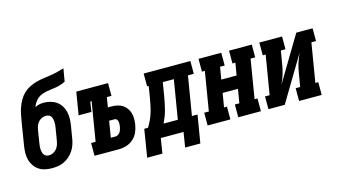

<svg xmlns="http://www.w3.org/2000/svg" viewBox="-93 -1068 2686 1525"><g transform="rotate(-15 1250.0 -306.0)"><path d="M205 8Q176 8 148 2Q120 -4 97 -19.5Q74 -35 58.5 -58Q43 -81 36 -108Q29 -135 29.5 -164.5Q30 -194 35 -223L52 -327Q55 -347 58 -367Q61 -387 65 -407Q70 -437 75.5 -466Q81 -495 91 -523.5Q101 -552 116 -579Q131 -606 153.5 -628Q176 -650 204 -664.5Q232 -679 261 -687Q290 -695 319.5 -699Q349 -703 379 -707.5Q409 -712 438 -719Q467 -726 496 -735L478 -630Q460 -621 440.5 -614.5Q421 -608 401 -604.5Q381 -601 361.5 -599Q342 -597 322 -593Q302 -589 282.5 -582Q263 -575 247 -562Q231 -549 219.5 -531Q208 -513 201 -494Q217 -504 235.5 -508Q254 -512 273 -512Q301 -512 328.5 -504.5Q356 -497 378 -481.5Q400 -466 414.5 -443Q429 -420 435.5 -393.5Q442 -367 441.5 -338Q441 -309 436 -280L419 -177Q415 -152 406.5 -127.5Q398 -103 383.5 -81Q369 -59 348.5 -41Q328 -23 304.5 -11.5Q281 0 255.5 4Q230 8 205 8ZM208 -97Q225 -97 242 -105.5Q259 -114 270.5 -128Q282 -142 288 -159Q294 -176 297 -194L314 -297Q316 -309 317 -321.5Q318 -334 317 -345.5Q316 -357 313.5 -368Q311 -379 304.5 -388.5Q298 -398 287 -402.5Q276 -407 264 -407Q248 -407 231.5 -400Q215 -393 203 -380Q191 -367 184.5 -351Q178 -335 175 -319L157 -206Q155 -194 154 -182Q153 -170 154 -158.5Q155 -147 158 -135.5Q161 -124 167.5 -115Q174 -106 185 -101.5Q196 -97 208 -97Z M555 0V-105H592L645 -425H634L621 -343H516L547 -530H808V-425H770L757 -344H784Q809 -344 832.5 -339Q856 -334 875.5 -322Q895 -310 908.5 -291Q922 -272 928.5 -250Q935 -228 935 -203Q935 -178 931 -154Q926 -123 912.5 -93Q899 -63 874 -41Q849 -19 818 -9.5Q787 0 756 0ZM717 -105H756Q767 -105 777 -111.5Q787 -118 793.5 -127.5Q800 -137 803.5 -148Q807 -159 809 -170Q811 -181 811.5 -191.5Q812 -202 810 -212.5Q808 -223 801.5 -231Q795 -239 784 -239H739Z M955 123 992 -105H1023Q1039 -131 1052 -159Q1065 -187 1073.5 -215.5Q1082 -244 1088 -273Q1094 -302 1099 -331L1114 -425H1101V-530H1485V-425H1437L1384 -105H1430L1392 123H1267L1287 0H1100L1080 123ZM1268 -105 1321 -425H1230L1212 -315Q1207 -288 1202 -261.5Q1197 -235 1190 -208.5Q1183 -182 1173 -156Q1163 -130 1151 -105Z M1485 0V-105H1523L1576 -425H1552V-530H1739V-425H1701L1684 -324H1810L1827 -425H1803V-530H1990V-425H1952L1899 -105H1923V0H1737V-105H1774L1793 -219H1667L1648 -105H1672V0Z M1985 0V-105H2023L2076 -425H2052V-530H2239V-425H2201L2183 -318Q2180 -298 2175.5 -278Q2171 -258 2165 -238Q2159 -218 2151.5 -199Q2144 -180 2135 -161L2356 -530H2490V-425H2452L2399 -105H2423V0H2237V-105H2274L2292 -212Q2295 -232 2299.5 -252Q2304 -272 2310 -292Q2316 -312 2324 -331Q2332 -350 2340 -369L2119 0Z"/></g></svg>

Font: Iosevka Slab Extrabold Oblique
Style: Regular
Weight: 800
Italic angle: -9°
Monospace: yes
Designer: Belleve Invis
Foundry: Belleve Invis
Version: Version 11.1.1; ttfautohint (v1.8.3)